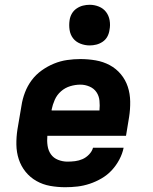

<svg xmlns="http://www.w3.org/2000/svg" viewBox="-20 -775 640 803"><path d="M253 8Q221 8 190 2.5Q159 -3 132.5 -18Q106 -33 87 -56.5Q68 -80 58.5 -109Q49 -138 48.5 -170Q48 -202 53 -234L70 -334Q74 -361 84.5 -388.5Q95 -416 112.5 -439.5Q130 -463 154.5 -480.5Q179 -498 206 -509Q233 -520 261 -524Q289 -528 316 -528Q349 -528 380.5 -522.5Q412 -517 439 -502.5Q466 -488 485.5 -464.5Q505 -441 514.5 -412Q524 -383 524.5 -350.5Q525 -318 520 -286L507 -207H178Q176 -186 179 -165.5Q182 -145 193 -129.5Q204 -114 223 -106.5Q242 -99 262 -99Q278 -99 294 -101Q310 -103 325 -109.5Q340 -116 352.5 -129Q365 -142 369 -157H497Q492 -132 479 -107.5Q466 -83 447.5 -63Q429 -43 405 -29Q381 -15 355.5 -6.5Q330 2 304.5 5Q279 8 253 8ZM196 -313H396Q398 -334 396 -354Q394 -374 383.5 -389.5Q373 -405 354.5 -413Q336 -421 316 -421Q295 -421 273.5 -414.5Q252 -408 235 -393Q218 -378 209 -357.5Q200 -337 196 -317ZM355 -585Q335 -585 316 -592.5Q297 -600 285.5 -615Q274 -630 271 -650Q268 -670 271 -690Q273 -705 280.5 -718Q288 -731 300.5 -739.5Q313 -748 327 -751.5Q341 -755 355 -755Q375 -755 393.5 -747.5Q412 -740 423.5 -725Q435 -710 438.5 -690Q442 -670 438 -650Q436 -635 429 -622Q422 -609 409.5 -600.5Q397 -592 383 -588.5Q369 -585 355 -585Z"/></svg>

Font: Iosevka Aile Extrabold Oblique
Style: Regular
Weight: 800
Italic angle: -9°
Designer: Belleve Invis
Foundry: Belleve Invis
Version: Version 31.1.0; ttfautohint (v1.8.4)